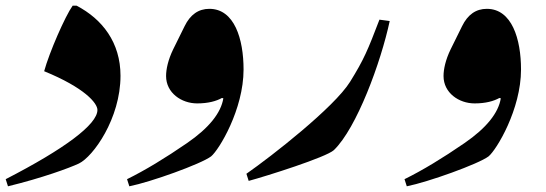

<svg xmlns="http://www.w3.org/2000/svg" viewBox="-75 -555 1916 674"><path d="M-47 99C72 70 168 35 202 19C252 -5 348 -139 348 -289C348 -406 284 -488 194 -535H180C154 -499 98 -371 80 -305C222 -247 267 -193 267 -169C267 -118 151 -32 -55 74Z M379 99C454 84 630 21 666 -6C694 -29 780 -171 780 -311C780 -418 748 -524 660 -524C622 -524 593 -504 573 -463L533 -382C515 -345 508 -312 508 -288C508 -229 562 -192 617 -192C656 -192 684 -200 704 -211C706 -211 707 -210 709 -210C701 -159 659 -106 582 -53C505 0 434 43 371 74Z M798 80C861 63 1070 -3 1097 -28C1177 -105 1262 -336 1293 -481L1257 -486C1216 -379 1203 -347 1154 -268C1098 -178 879 -7 790 55Z M1353 99C1428 84 1604 21 1640 -6C1668 -29 1754 -171 1754 -311C1754 -418 1722 -524 1634 -524C1596 -524 1567 -504 1547 -463L1507 -382C1489 -345 1482 -312 1482 -288C1482 -229 1536 -192 1591 -192C1630 -192 1658 -200 1678 -211C1680 -211 1681 -210 1683 -210C1675 -159 1633 -106 1556 -53C1479 0 1408 43 1345 74Z"/></svg>

Font: Noto Nastaliq Urdu
Style: Bold
Weight: 700
Designer: Monotype Design Team (Patrick Giasson: type design, Kamal Mansour: OpenType code, Glenda Bellarosa). Updated by Simon Co
Foundry: Monotype Imaging Inc., Simon Cozens
Version: Version 3.009